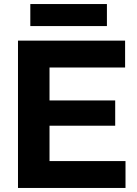

<svg xmlns="http://www.w3.org/2000/svg" viewBox="-20 -930 676 950"><path d="M69 0V-729H599V-596H225V-433H550V-308H225V-133H601V0ZM130 -801V-910H509V-801Z"/></svg>

Font: Mona Sans
Style: Bold
Weight: 700
Designer: Deni Anggara
Foundry: GitHub
Version: Version 2.000;Glyphs 3.2.3 (3260)